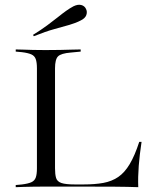

<svg xmlns="http://www.w3.org/2000/svg" viewBox="-20 -776 641 796"><path d="M162.1 -2.4Q137.9 -2.4 116.9 -2Q96 -1.6 78.2 -1.2Q60.5 -0.8 45.2 0V-8.9L71 -11.3Q96.8 -14.5 110.1 -20.6Q123.4 -26.6 128.2 -39.9Q133.1 -53.2 133.1 -78.2V-369.4H208.1V-78.2Q208.1 -53.2 212.5 -38.3Q216.9 -23.4 234.7 -17.3Q252.4 -11.3 291.1 -11.3H325.8Q373.4 -11.3 408.5 -17.7Q443.5 -24.2 470.2 -42.3Q496.8 -60.5 517.7 -95.6Q538.7 -130.6 557.3 -187.9H566.9Q558.9 -135.5 555.2 -88.7Q551.6 -41.9 553.2 0Q510.5 -1.6 456 -2Q401.6 -2.4 327.4 -2.4H170.2ZM162.1 -568.5H170.2H175.8Q204.8 -568.5 229.4 -569Q254 -569.4 275.4 -570.2Q296.8 -571 314.5 -571V-562.1L273.4 -558.1Q233.1 -554.8 220.6 -542.3Q208.1 -529.8 208.1 -492.7V-369.4H133.1V-492.7Q133.1 -517.7 128.2 -531Q123.4 -544.4 110.1 -550.4Q96.8 -556.5 71 -559.7L45.2 -562.1V-571Q60.5 -571 78.2 -570.2Q96 -569.4 116.9 -569Q137.9 -568.5 162.1 -568.5ZM120.2 -625.8 116.9 -631.5Q150.8 -652.4 175.8 -671Q200.8 -689.5 219.4 -704.4Q237.9 -719.4 253.6 -730.6Q269.4 -741.9 284.7 -750Q303.2 -758.9 316.9 -755.2Q330.6 -751.6 336.3 -739.5Q342.7 -727.4 337.9 -713.7Q333.1 -700 314.5 -691.1Q294.4 -680.6 268.1 -673Q241.9 -665.3 206 -655.6Q170.2 -646 120.2 -625.8Z"/></svg>

Font: Playfair 144pt SemiExpanded Light
Style: Regular
Weight: 300
Width: 6
Designer: Claus Eggers Sørensen
Foundry: Claus Eggers Sørensen
Version: Version 2.203